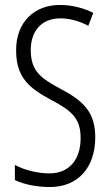

<svg xmlns="http://www.w3.org/2000/svg" viewBox="-20 -744 444 774"><path d="M364 -191C364 -293 315 -338 222 -387C145 -428 104 -458 104 -542C104 -619 147 -670 224 -670C256 -670 297 -661 336 -640L356 -692C323 -709 274 -724 223 -724C118 -725 44 -654 45 -540C45 -427 104 -386 185 -342C270 -297 305 -267 305 -187C305 -104 262 -45 179 -45C135 -45 81 -57 40 -79V-18C81 1 132 10 181 10C294 10 364 -68 364 -191Z"/></svg>

Font: Noto Sans Bengali ExtraCondensed Light
Style: Regular
Weight: 300
Width: 2
Designer: Joana Ranito - Universal Thirst; Jelle Bosma - Monotype Design Team
Foundry: Universal Thirst ehf.
Version: Version 3.000